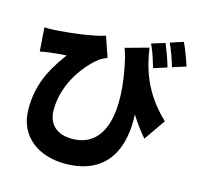

<svg xmlns="http://www.w3.org/2000/svg" viewBox="-129 -993 1259 1218"><g transform="rotate(15 500.0 -384.0)"><path d="M820 -818 732 -791C754 -746 770 -692 785 -643L872 -671C861 -712 838 -774 820 -818ZM930 -855 845 -827C866 -783 885 -726 899 -680L987 -708C974 -748 952 -811 930 -855ZM52 -715 63 -559C87 -564 102 -566 124 -569C150 -572 203 -578 234 -579C138 -449 88 -340 88 -191C88 -1 237 87 400 87C681 87 761 -115 749 -330C780 -281 812 -236 847 -197L944 -337C789 -483 748 -635 729 -763L577 -721C582 -705 588 -689 593 -673C680 -312 619 -77 403 -77C311 -77 244 -123 244 -226C244 -410 369 -553 440 -607C456 -617 474 -625 489 -631L443 -765C374 -740 208 -720 110 -715C91 -714 71 -714 52 -715Z"/></g></svg>

Font: Noto Sans JP Black
Style: Regular
Weight: 900
Designer: Ryoko NISHIZUKA 西塚涼子 (kana, bopomofo & ideographs); Paul D. Hunt (Latin, Greek & Cyrillic); Sandoll Communications 산돌커뮤니
Foundry: Adobe
Version: Version 2.002;hotconv 1.0.116;makeotfexe 2.5.65601